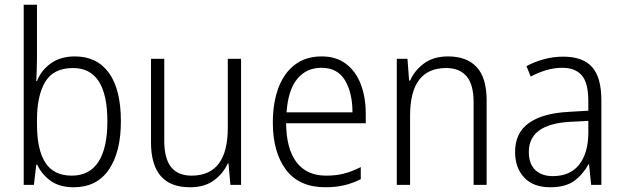

<svg xmlns="http://www.w3.org/2000/svg" viewBox="-20 -780 2633 810"><path d="M136 -536Q136 -512 135 -484.5Q134 -457 133 -438H136Q154 -484 195 -513Q236 -542 296 -542Q389 -542 439.5 -472.5Q490 -403 490 -268Q490 -138 439 -64Q388 10 291 10Q232 10 194.5 -16.5Q157 -43 137 -85H133L123 0H80V-760H136ZM288 -493Q206 -493 171 -435Q136 -377 136 -274V-256Q136 -148 171.5 -93.5Q207 -39 283 -39Q357 -39 395 -97Q433 -155 433 -268Q433 -493 288 -493Z M997 -532V0H952L944 -91H941Q922 -48 882.5 -19Q843 10 781 10Q617 10 617 -180V-532H673V-187Q673 -111 702 -75Q731 -39 788 -39Q941 -39 941 -241V-532Z M1337 -542Q1399 -542 1440.5 -510Q1482 -478 1502.5 -423.5Q1523 -369 1523 -300V-260H1187Q1188 -152 1231 -95.5Q1274 -39 1356 -39Q1397 -39 1430.5 -47.5Q1464 -56 1502 -75V-24Q1468 -7 1432.5 1.5Q1397 10 1353 10Q1242 10 1186.5 -64Q1131 -138 1131 -263Q1131 -346 1154.5 -409Q1178 -472 1224 -507Q1270 -542 1337 -542ZM1336 -494Q1272 -494 1233.5 -446.5Q1195 -399 1189 -306H1467Q1467 -388 1435.5 -441Q1404 -494 1336 -494Z M1870 -542Q1949 -542 1991 -497Q2033 -452 2033 -356V0H1978V-349Q1978 -423 1948.5 -458Q1919 -493 1862 -493Q1710 -493 1710 -292V0H1654V-532H1699L1706 -440H1710Q1729 -483 1769 -512.5Q1809 -542 1870 -542Z M2356 -541Q2439 -541 2478 -497Q2517 -453 2517 -358V0H2474L2465 -87H2463Q2439 -44 2402.5 -17Q2366 10 2301 10Q2230 10 2191.5 -31Q2153 -72 2153 -139Q2153 -219 2210.5 -260.5Q2268 -302 2378 -308L2462 -313V-352Q2462 -430 2434.5 -462Q2407 -494 2352 -494Q2319 -494 2286 -484.5Q2253 -475 2219 -457L2201 -501Q2234 -519 2274 -530Q2314 -541 2356 -541ZM2384 -266Q2211 -256 2211 -139Q2211 -89 2238 -63Q2265 -37 2312 -37Q2385 -37 2423 -85Q2461 -133 2462 -217V-270Z"/></svg>

Font: Noto Sans Gurmukhi UI SemiCondensed Light
Style: Regular
Weight: 300
Width: 4
Designer: Jelle Bosma - Monotype Design Team
Foundry: Monotype Imaging Inc.
Version: Version 2.004; ttfautohint (v1.8.4.7-5d5b)